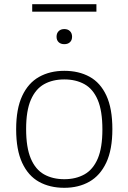

<svg xmlns="http://www.w3.org/2000/svg" viewBox="-20 -886 612 915"><path d="M286.5 9Q217.5 9 166 -19.5Q114.5 -48 85.8 -109.8Q57 -171.5 57 -270Q57 -367.5 85.8 -429Q114.5 -490.5 166.2 -519.5Q218 -548.5 286.5 -548.5Q355.5 -548.5 407 -520.2Q458.5 -492 487 -430.5Q515.5 -369 515.5 -270.5Q515.5 -173 486.5 -111.2Q457.5 -49.5 406 -20.2Q354.5 9 286.5 9ZM286.5 -32Q341.5 -32 382.5 -55Q423.5 -78 445.8 -130Q468 -182 468 -269Q468 -357.5 445.8 -409.8Q423.5 -462 382.5 -484.8Q341.5 -507.5 286.5 -507.5Q231 -507.5 190.2 -484.8Q149.5 -462 127 -410.2Q104.5 -358.5 104.5 -271.5Q104.5 -183 126.8 -130.5Q149 -78 190 -55Q231 -32 286.5 -32ZM286.5 -675.5Q269.5 -675.5 259.5 -685Q249.5 -694.5 249.5 -711Q249.5 -727.5 259.5 -737.5Q269.5 -747.5 286.5 -747.5Q303.5 -747.5 313.5 -737.5Q323.5 -727.5 323.5 -711Q323.5 -694.5 313.5 -685Q303.5 -675.5 286.5 -675.5ZM133.5 -830.5V-866H439.5V-830.5Z"/></svg>

Font: Encode Sans SmExp XLt
Style: Regular
Weight: 200
Width: 6
Designer: Multiple Designers
Foundry: Impallari Type
Version: Version 3.002; ttfautohint (v1.8.3) -l 8 -r 50 -G 200 -x 14 